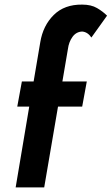

<svg xmlns="http://www.w3.org/2000/svg" viewBox="-20 -814 485 834"><path d="M75 -460H126L155 -631Q167 -703 213.5 -749Q260 -795 337 -794Q376 -794 401.5 -779Q427 -764 445 -746L377 -651Q369 -663 359 -669.5Q349 -676 337 -677Q311 -676 295 -654Q279 -632 275 -601L251 -460H357L337 -351H232L172 0H48L107 -351H55Z"/></svg>

Font: Von Semi
Style: Italic
Weight: 600
Version: Version 4.000; ttfautohint (v1.8.4.7-5d5b)